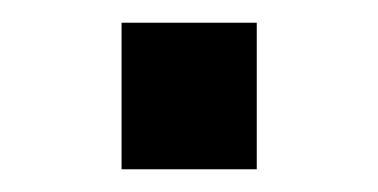

<svg xmlns="http://www.w3.org/2000/svg" viewBox="-20 -436 333 169"><path d="M87 -287V-416H206V-287Z"/></svg>

Font: Archivo SemiCondensed SemiBold
Style: Regular
Weight: 600
Width: 4
Designer: Hector Gatti
Foundry: Omnibus-Type
Version: Version 2.001; ttfautohint (v1.8.3)